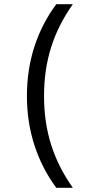

<svg xmlns="http://www.w3.org/2000/svg" viewBox="-20 -790 439 920"><path d="M249.6 110Q180.3 15.7 144.6 -95.2Q109 -206 109 -330Q109 -455 144.6 -565.7Q180.3 -676.3 249.6 -770H329Q259 -671 225 -563.5Q191 -456 191 -330Q191 -204 225 -96.5Q259 11 329 110Z"/></svg>

Font: M PLUS 2 Thin
Style: Regular
Weight: 100
Designer: Coji Morishita
Foundry: UNDERFOREST DESIGN
Version: Version 1.001